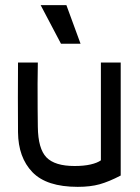

<svg xmlns="http://www.w3.org/2000/svg" viewBox="-20 -713 543 746"><path d="M449 -470V-31Q403 -7 367 3Q331 13 282 13Q161 13 106 -44Q51 -101 50 -199Q49 -335 50 -470H127L126 -388Q126 -277 127 -220Q128 -135 160.5 -101.5Q193 -68 270 -68Q306 -68 332 -74Q358 -80 372 -90V-470ZM293 -543H217L138 -693H238Z"/></svg>

Font: Kreadon
Style: Regular
Weight: 400
Designer: kohakuno
Foundry: StudioGnu
Version: Version 1.000;Glyphs 3.1.2 (3151)